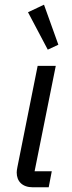

<svg xmlns="http://www.w3.org/2000/svg" viewBox="-20 -796 304 816"><path d="M183 -585 228 -606 167 -776 99 -744ZM187 0 200 -68H127L217 -516H140L54 -86C52 -76 51 -69 51 -63C51 -26 74 0 120 0Z"/></svg>

Font: LVC Sans
Style: Italic
Weight: 400
Italic angle: -11.31°
Designer: Mike Abbink, Paul van der Laan, Pieter van Rosmalen
Foundry: Bold Monday
Version: Version 3.0